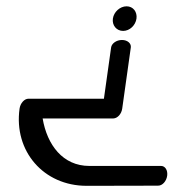

<svg xmlns="http://www.w3.org/2000/svg" viewBox="-20 -601 602 621"><path d="M316.1 -281.7C238 -281.8 71.9 -281.7 71.9 -281.7C59.2 -281.7 45.9 -267.8 43.3 -249.8C24 -112.1 121 0 259.9 0C398.8 0 492.1 -0.6 492.1 -0.6C505 -0.6 518.2 -14.5 520.7 -32.5C523.2 -50.5 514 -64.3 501.1 -64.3C501.1 -64.3 364.8 -64.3 268.9 -64.3C183.4 -64.3 132.3 -132.2 117.9 -217.9H346.7C359.7 -218.3 372.8 -231.8 375.3 -249.8C375.5 -249.9 403.1 -447.6 403.1 -447.6C404.9 -460.3 392.6 -471.7 374.6 -471.7C356.6 -471.7 341.2 -460.5 339.4 -447.6ZM421.4 -540.8C424.4 -562.3 410.9 -580.6 389.4 -580.6C367.9 -580.6 348.1 -562.3 345.1 -540.8C342 -519.3 356.7 -501 378.2 -501C399.7 -501 418.4 -519.3 421.4 -540.8Z"/></svg>

Font: Hi.
Style: Regular
Weight: 400
Designer: Mew Too, Robert Jablonski
Foundry: Cannot Into Space Fonts
Version: Version 1.996